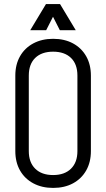

<svg xmlns="http://www.w3.org/2000/svg" viewBox="-20 -905 520 940"><path d="M359 -164V-536H425V-164ZM55 -164V-536H121V-164ZM425 -535H359Q359 -591 327.5 -621.5Q296 -652 240 -652V-715Q296 -715 337.5 -692.5Q379 -670 402 -629.5Q425 -589 425 -535ZM55 -535Q55 -589 78 -629.5Q101 -670 143 -692.5Q185 -715 240 -715V-652Q184 -652 152.5 -621.5Q121 -591 121 -535ZM425 -165Q425 -111 402 -70.5Q379 -30 337.5 -7.5Q296 15 240 15V-48Q296 -48 327.5 -79Q359 -110 359 -165ZM55 -165H121Q121 -110 152.5 -79Q184 -48 240 -48V15Q185 15 143 -7.5Q101 -30 78 -70.5Q55 -111 55 -165ZM205 -885H271L206 -757H128ZM274 -885 351 -757H273L208 -885Z"/></svg>

Font: Akshar Light
Style: Regular
Weight: 300
Designer: Tall Chai
Foundry: Tall Chai
Version: Version 1.100